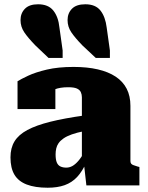

<svg xmlns="http://www.w3.org/2000/svg" viewBox="-20 -867 692 898"><path d="M479 -738 494 -631V-596H428L366 -654Q331 -690 313.5 -716Q296 -742 296 -773Q296 -805 316.5 -826Q337 -847 379 -847Q427 -847 450 -817.5Q473 -788 479 -738ZM258 -738 273 -631V-596H207L146 -654Q111 -690 93.5 -716Q76 -742 76 -773Q76 -805 96.5 -826Q117 -847 158 -847Q206 -847 229.5 -817.5Q253 -788 258 -738ZM375 -327V-254Q340 -247 316 -238.5Q292 -230 277 -219.5Q262 -209 254 -197.5Q246 -186 243 -172.5Q240 -159 240 -145Q240 -121 245.5 -107.5Q251 -94 262.5 -88.5Q274 -83 290 -83Q305 -83 318.5 -90.5Q332 -98 346 -114Q360 -130 375 -157L385 -110Q365 -65 340.5 -39Q316 -13 282.5 -1Q249 11 203 11Q144 11 105 -4Q66 -19 47.5 -50Q29 -81 29 -131Q29 -175 48 -206Q67 -237 108 -259Q149 -281 215 -297.5Q281 -314 375 -327ZM384 0 372 -106 363 -101V-412Q363 -425 358 -436Q353 -447 339.5 -453Q326 -459 299 -459Q261 -459 236 -449Q211 -439 203 -427Q192 -431 188.5 -438.5Q185 -446 190 -454.5Q195 -463 207 -468.5Q219 -474 239 -473V-357H62V-487Q78 -497 112 -513Q146 -529 199 -541.5Q252 -554 324 -554Q388 -554 437.5 -542.5Q487 -531 521 -508.5Q555 -486 572.5 -452Q590 -418 590 -372V-114Q590 -106 593.5 -101.5Q597 -97 604.5 -94.5Q612 -92 624 -88L632 -86V0Z"/></svg>

Font: Roboto Serif 20pt Black
Style: Regular
Weight: 900
Version: Version 1.008